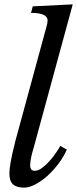

<svg xmlns="http://www.w3.org/2000/svg" viewBox="-20 -849 353 879"><path d="M183 -691Q188 -709 193 -727.5Q198 -746 198 -755Q198 -790 122 -790L130 -820L313 -829L134 -172Q118 -120 118 -90Q118 -81 123 -74Q128 -67 139 -67Q155 -67 173 -80.5Q191 -94 207.5 -112.5Q224 -131 237 -150.5Q250 -170 256 -181L286 -164Q271 -130 247 -98.5Q223 -67 196 -43Q169 -19 141 -4.5Q113 10 91 10Q56 10 39.5 -5Q23 -20 23 -55Q23 -75 29 -108.5Q35 -142 50 -202Z"/></svg>

Font: SVN-Libre Baskerville
Style: Italic
Weight: 400
Italic angle: -14°
Designer: Pablo Impallari, Rodrigo Fuenzalida
Foundry: Pablo Impallari, Rodrigo Fuenzalida
Version: Version 1.000; ttfautohint (v1.8.4)